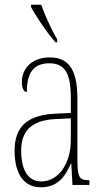

<svg xmlns="http://www.w3.org/2000/svg" viewBox="-20 -786 440 816"><path d="M216 -606H223V-619C200 -657 171 -721 155 -766H112V-756C130 -721 183 -642 216 -606ZM153 10C224 10 256 -33 281 -91H283L288 0H360V-20H358C320 -20 309 -29 309 -103V-366C309 -495 269 -542 191 -542C117 -542 73 -496 73 -438C73 -411 81 -395 94 -395C94 -482 127 -517 190 -517C254 -517 281 -477 281 -371V-306L218 -303C99 -298 42 -250 42 -146C42 -41 86 10 153 10ZM155 -15C96 -15 70 -69 70 -146C70 -228 112 -276 219 -280L281 -283V-191C281 -92 230 -15 155 -15Z"/></svg>

Font: Noto Serif Armenian ExtraCondensed Thin
Style: Regular
Weight: 100
Width: 2
Designer: Monotype Design Team
Foundry: Monotype Imaging Inc.
Version: Version 2.008